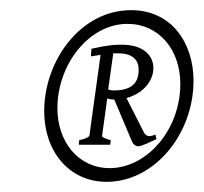

<svg xmlns="http://www.w3.org/2000/svg" viewBox="-20 -718 401 378"><path d="M204 -540C199 -540 195 -541 193 -542L203 -613H213C243 -613 253 -598 253 -581C253 -557 242 -540 204 -540ZM288 -444 286 -453C281 -451 277 -450 274 -450C270 -450 267 -452 264 -456L229 -525C263 -534 282 -560 282 -584C282 -608 263 -630 220 -630C208 -630 195 -630 160 -622L159 -607L178 -610L156 -451C155 -448 149 -445 136 -442L135 -433H197L198 -442C187 -445 181 -448 181 -450C181 -453 188 -499 191 -524C196 -523 199 -522 205 -522L240 -439C242 -434 247 -430 252 -430C259 -430 277 -439 288 -444ZM196 -387C134 -387 93 -439 93 -505C93 -591 155 -671 231 -671C293 -671 335 -620 335 -553C335 -461 268 -387 196 -387ZM361 -559C361 -632 319 -698 238 -698C139 -698 67 -599 67 -499C67 -420 116 -360 190 -360C284 -360 361 -454 361 -559Z"/></svg>

Font: Temporarium
Style: Italic
Weight: 400
Italic angle: -7°
Version: Version 1.1